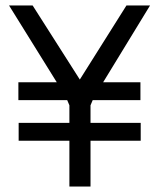

<svg xmlns="http://www.w3.org/2000/svg" viewBox="-20 -680 580 700"><path d="M47 -380H187L13 -660H99L271 -390L441 -660H527L356 -380H492V-315H318L310 -296V-232H493V-167H310V0H233V-167H48V-232H233V-296L225 -315H47Z"/></svg>

Font: TitilliumText22L 400 wt
Style: 400 wt
Weight: 400
Designer: Campivisivi
Foundry: Campivisivi
Version: 1.000